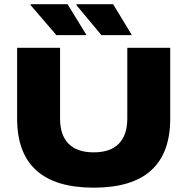

<svg xmlns="http://www.w3.org/2000/svg" viewBox="-20 -865 886 908"><path d="M423 22.5Q242 22.5 151.5 -59.5Q61 -141.5 61 -303.5V-639H264V-304Q264 -226.5 304 -185.5Q344 -144.5 423 -144.5Q502 -144.5 542 -185.5Q582 -226.5 582 -304V-639H785V-303.5Q785 -141.5 695 -59.5Q605 22.5 423 22.5ZM299.5 -845 388 -701V-699H246.5L125 -840.5V-845ZM515 -845 602.5 -701V-699H459.5L342 -840V-845Z"/></svg>

Font: Anek Latin Expanded ExtraBold
Style: Regular
Weight: 800
Width: 7
Designer: Yesha Goshar
Foundry: Ek Type
Version: Version 1.003